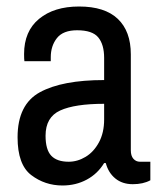

<svg xmlns="http://www.w3.org/2000/svg" viewBox="-20 -558 496 590"><path d="M382 -391V-96Q382 -79 390 -70Q398 -61 410 -61H442V-4Q420 8 388 8Q356 8 334.5 -9.5Q313 -27 305 -57H300Q280 -24 246.5 -6Q213 12 172 12Q118 12 76 -20Q34 -52 34 -136Q34 -237 102.5 -274.5Q171 -312 300 -312V-380Q300 -421 282 -443Q264 -465 217 -465Q174 -465 155 -441Q136 -417 136 -382V-370H55Q54 -376 54 -392Q54 -462 100 -500Q146 -538 223 -538Q302 -538 342 -500Q382 -462 382 -391ZM120 -141Q120 -98 137.5 -79.5Q155 -61 191 -61Q218 -61 243 -76Q268 -91 284 -120.5Q300 -150 300 -191V-239Q210 -239 165 -218.5Q120 -198 120 -141Z"/></svg>

Font: Archivo Narrow
Style: Regular
Weight: 400
Designer: Hector Gatti
Foundry: Omnibus-Type
Version: Version 1.003